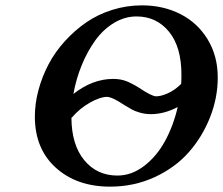

<svg xmlns="http://www.w3.org/2000/svg" viewBox="-20 -678 825 710"><path d="M387.2 12.2Q263.7 12.2 186.3 -57.9Q108.9 -127.9 108.9 -247.1Q108.9 -295.4 122.3 -345.2Q135.7 -395 159.7 -440.4Q183.6 -485.8 219.7 -525.6Q255.9 -565.4 298.6 -595Q341.3 -624.5 394.8 -641.4Q448.2 -658.2 504.9 -658.2Q583.5 -658.2 647 -626Q710.4 -593.8 747.8 -532.5Q785.2 -471.2 785.2 -391.1Q785.2 -316.4 756.8 -244.4Q728.5 -172.4 678.2 -115.2Q627.9 -58.1 551.8 -22.9Q475.6 12.2 387.2 12.2ZM244.1 -243.2Q244.6 -142.6 291.5 -85.7Q338.4 -28.8 414.1 -28.8Q466.8 -28.8 513.2 -64.5Q559.6 -100.1 590.3 -156.5Q621.1 -212.9 637.2 -282.2Q587.4 -255.9 537.6 -255.9Q516.6 -255.9 496.8 -261.7Q477.1 -267.6 468.8 -272.5L440.4 -289.1Q394.5 -319.8 375.5 -319.8Q350.6 -319.8 312.7 -298.6Q274.9 -277.3 245.6 -243.2ZM649.9 -367.7Q650.9 -379.4 650.9 -401.9Q650.9 -504.9 604.7 -561Q558.6 -617.2 484.9 -617.2Q440.9 -617.2 401.1 -593Q361.3 -568.8 332 -528.1Q302.7 -487.3 282 -436.5Q261.2 -385.7 251.5 -330.6Q322.3 -386.2 398.4 -386.2Q425.3 -386.2 446.3 -378.2Q467.3 -370.1 493.2 -354Q541 -321.8 557.6 -321.8Q575.2 -321.8 600.6 -333Q626 -344.2 649.9 -367.7Z"/></svg>

Font: Linux Libertine G
Style: Bold Italic
Weight: 700
Italic angle: -11.5°
Designer: Philipp H. Poll
Foundry: Philipp H. Poll
Version: Version 4.1.0